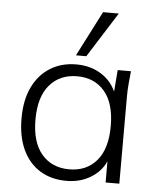

<svg xmlns="http://www.w3.org/2000/svg" viewBox="-54 -797 698 851"><g transform="rotate(5 295.5 -371.5)"><path d="M273 8Q205 8 155 -23Q105 -54 78 -112Q51 -170 51 -251Q51 -332 78.5 -389.5Q106 -447 156 -478.5Q206 -510 273 -510Q342 -510 392.5 -474Q443 -438 459 -376H447L457 -501H516Q513 -472 510.5 -444Q508 -416 508 -389V0H447V-125H458Q442 -63 391.5 -27.5Q341 8 273 8ZM281 -44Q358 -44 403 -97Q448 -150 448 -251Q448 -352 403 -405Q358 -458 281 -458Q204 -458 158.5 -405Q113 -352 113 -251Q113 -150 158.5 -97Q204 -44 281 -44ZM267 -550 370 -751H440L313 -550Z"/></g></svg>

Font: Mulish ExtraLight Light
Style: Regular
Weight: 300
Version: Version 3.603